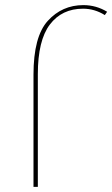

<svg xmlns="http://www.w3.org/2000/svg" viewBox="-20 -731 439 751"><path d="M111 -439Q111 -588 167 -649.5Q223 -711 306 -711Q356 -711 399 -685L390 -672Q350 -697 305 -697Q222 -697 175 -635Q128 -573 128 -441V0H111Z"/></svg>

Font: Ysabeau Thin
Style: Regular
Weight: 200
Designer: Christian Thalmann (Catharsis Fonts)
Version: Version 0.003